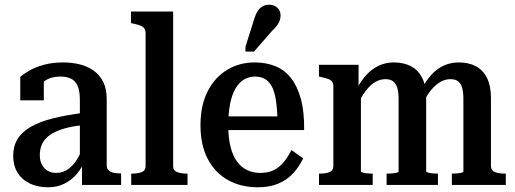

<svg xmlns="http://www.w3.org/2000/svg" viewBox="-20 -785 2185 815"><path d="M341 -307V-255Q300 -251 268.5 -243.5Q237 -236 214.5 -225Q192 -214 177.5 -200Q163 -186 156 -167.5Q149 -149 149 -126Q149 -103 158 -86Q167 -69 182.5 -60Q198 -51 219 -51Q245 -51 267 -65.5Q289 -80 306 -107Q323 -134 336 -171L343 -112Q329 -73 305.5 -46Q282 -19 251.5 -4.5Q221 10 183 10Q140 10 106.5 -6Q73 -22 54.5 -52Q36 -82 36 -123Q36 -164 54 -194Q72 -224 109.5 -246Q147 -268 204.5 -282.5Q262 -297 341 -307ZM328 0V-104L319 -106V-361Q319 -399 309.5 -420.5Q300 -442 281.5 -451Q263 -460 236 -460Q197 -460 171.5 -442.5Q146 -425 131 -399Q126 -410 127.5 -419.5Q129 -429 134 -437Q139 -445 147.5 -450.5Q156 -456 166 -460V-359H66V-459Q80 -471 105 -485.5Q130 -500 166.5 -510Q203 -520 248 -520Q286 -520 319.5 -511.5Q353 -503 378.5 -484.5Q404 -466 418.5 -436.5Q433 -407 433 -364V-82Q433 -70 440.5 -62.5Q448 -55 461 -52Q474 -49 492 -49H494V0Z M715 -736V-79Q715 -61 732 -54.5Q749 -48 775 -48H776V0H537V-48H538Q565 -48 581.5 -54.5Q598 -61 598 -80V-644Q598 -657 592.5 -664.5Q587 -672 575.5 -676.5Q564 -681 545 -685L536 -687V-736Z M949 -252Q949 -200 958.5 -162Q968 -124 986 -99.5Q1004 -75 1029 -63Q1054 -51 1085 -51Q1120 -51 1144.5 -64Q1169 -77 1186.5 -99.5Q1204 -122 1217 -148L1267 -113Q1250 -77 1224 -49Q1198 -21 1161 -5.5Q1124 10 1075 10Q1003 10 948 -20.5Q893 -51 862 -110Q831 -169 831 -253Q831 -338 861.5 -397.5Q892 -457 944 -488.5Q996 -520 1061 -520Q1110 -520 1149 -504Q1188 -488 1215 -454Q1242 -420 1257 -365.5Q1272 -311 1271 -233H929V-291H1181L1158 -267Q1157 -323 1151 -360.5Q1145 -398 1133 -419.5Q1121 -441 1103.5 -450.5Q1086 -460 1062 -460Q1037 -460 1016 -447.5Q995 -435 980 -410Q965 -385 957 -345.5Q949 -306 949 -252ZM1059 -704Q1065 -724 1073.5 -737.5Q1082 -751 1094.5 -758Q1107 -765 1122 -765Q1144 -765 1157.5 -752Q1171 -739 1171 -719Q1171 -708 1167 -697Q1163 -686 1155 -675.5Q1147 -665 1135 -654L1058 -566H1022V-587Z M1334 0V-48H1336Q1363 -48 1379 -54.5Q1395 -61 1395 -81V-418Q1395 -432 1389.5 -439Q1384 -446 1372.5 -450Q1361 -454 1343 -458L1334 -460V-510H1502V-403L1512 -396V-58Q1512 -55 1520 -52.5Q1528 -50 1539 -49Q1550 -48 1559 -48H1562V0ZM1839 0H1621V-48H1623Q1633 -48 1644.5 -49Q1656 -50 1664 -52Q1672 -54 1672 -57V-365Q1672 -393 1666.5 -411.5Q1661 -430 1649 -439.5Q1637 -449 1616 -449Q1594 -449 1573 -437Q1552 -425 1533 -400Q1514 -375 1495 -336V-409Q1515 -446 1538 -470Q1561 -494 1589.5 -507Q1618 -520 1652 -520Q1694 -520 1725 -503.5Q1756 -487 1772.5 -453.5Q1789 -420 1789 -370V-58Q1789 -55 1797 -52.5Q1805 -50 1816.5 -49Q1828 -48 1837 -48H1839ZM2127 0H1898V-48H1900Q1910 -48 1921 -49Q1932 -50 1939.5 -52Q1947 -54 1947 -57V-365Q1947 -393 1942 -411.5Q1937 -430 1925 -439.5Q1913 -449 1891 -449Q1870 -449 1849 -437Q1828 -425 1808.5 -401Q1789 -377 1771 -338L1770 -408Q1790 -445 1813.5 -470Q1837 -495 1865.5 -507.5Q1894 -520 1928 -520Q1970 -520 2000.5 -503.5Q2031 -487 2047.5 -453.5Q2064 -420 2064 -369V-81Q2064 -61 2081 -54.5Q2098 -48 2124 -48H2127Z"/></svg>

Font: Roboto Serif 28pt Condensed Medium
Style: Regular
Weight: 500
Width: 3
Designer: Greg Gazdowicz
Foundry: Commercial Type
Version: Version 1.008